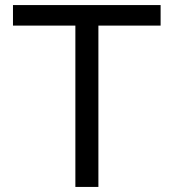

<svg xmlns="http://www.w3.org/2000/svg" viewBox="-20 -733 681 753"><path d="M275.6 0Q275.6 -59.5 275.6 -114.6Q275.6 -169.7 275.6 -235.5V-461.6Q275.6 -528.7 275.6 -584.5Q275.6 -640.2 275.6 -699.9L311.4 -632.5H226.8Q166.3 -632.5 119.7 -632.5Q73.1 -632.5 30.9 -632.5V-713H609.9V-632.5Q568.1 -632.5 521.5 -632.5Q474.9 -632.5 414.1 -632.5H329.4L365.9 -699.9Q365.9 -640.2 365.9 -584.5Q365.9 -528.7 365.9 -461.6V-235.5Q365.9 -169.7 365.9 -114.6Q365.9 -59.5 365.9 0Z"/></svg>

Font: Commissioner Thin
Style: Regular
Weight: 100
Designer: Kostas Bartsokas
Foundry: Kostas Bartsokas
Version: Version 1.001;gftools[0.9.23]